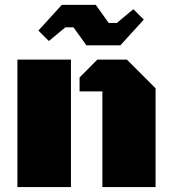

<svg xmlns="http://www.w3.org/2000/svg" viewBox="-20 -761 702 781"><path d="M396.5 0V-389.2H303.7V-445.8L376 -518.6H496.1L612.8 -401.9V0ZM50.8 0V-518.6H268.6V0ZM331.5 -576.7 278.8 -649.9H246.1L178.7 -594.2L136.2 -636.7L231.4 -741.2H369.6L422.4 -667.5H455.1L522.5 -723.6L564.9 -681.2L469.7 -576.7Z"/></svg>

Font: Black Ops One
Style: Regular
Weight: 400
Designer: James Grieshaber, Eben Sorkin
Foundry: Sorkin Type Co.
Version: Version 1.004; ttfautohint (v1.8.4.7-5d5b)